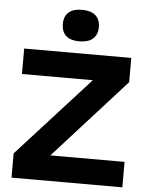

<svg xmlns="http://www.w3.org/2000/svg" viewBox="-59 -930 752 977"><g transform="rotate(5 317.0 -441.0)"><path d="M320 -882C260 -882 229 -854 229 -802C229 -749 260 -721 320 -721C380 -721 413 -749 413 -802C413 -854 380 -882 320 -882ZM603 -130H224L591 -536V-660H44V-530H406L37 -124V0H603Z"/></g></svg>

Font: Work Sans
Style: Bold
Weight: 700
Designer: Wei Huang
Foundry: Wei Huang
Version: Version 2.012